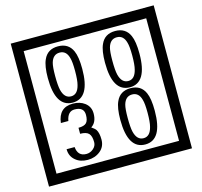

<svg xmlns="http://www.w3.org/2000/svg" viewBox="-141 -1116 1436 1362"><g transform="rotate(-15 577.5 -435.0)"><path d="M1103 90H53V-960H1103ZM1028 15V-885H128V15ZM497 -656Q497 -442 371 -442Q244 -442 244 -656Q244 -744 265 -789Q294 -855 371 -855Q448 -855 477 -789Q497 -745 497 -656ZM444 -656Q444 -723 435 -752Q420 -809 371 -809Q322 -809 306 -752Q298 -723 298 -656Q298 -587 306 -553Q322 -488 371 -488Q419 -488 435 -554Q444 -587 444 -656ZM917 -656Q917 -442 791 -442Q664 -442 664 -656Q664 -744 685 -789Q714 -855 791 -855Q868 -855 897 -789Q917 -745 917 -656ZM864 -656Q864 -723 855 -752Q840 -809 791 -809Q742 -809 726 -752Q718 -723 718 -656Q718 -587 726 -553Q742 -488 791 -488Q839 -488 855 -554Q864 -587 864 -656ZM499 -136Q499 -84 460.5 -53Q422 -22 369 -22Q314 -22 280 -51Q242 -82 242 -134H301Q307 -65 370 -65Q398 -65 421 -84.5Q444 -104 444 -132Q444 -177 426 -196Q408 -215 363 -215V-259Q405 -259 421.5 -276Q438 -293 438 -334Q438 -392 369 -392Q318 -392 306 -324H251Q264 -435 368 -435Q419 -435 454 -409Q493 -380 493 -330Q493 -265 451 -238Q475 -222 483 -210Q499 -185 499 -136ZM917 -236Q917 -22 791 -22Q664 -22 664 -236Q664 -324 685 -369Q714 -435 791 -435Q868 -435 897 -369Q917 -325 917 -236ZM864 -236Q864 -303 855 -332Q840 -389 791 -389Q742 -389 726 -332Q718 -303 718 -236Q718 -167 726 -133Q742 -68 791 -68Q839 -68 855 -134Q864 -167 864 -236Z"/></g></svg>

Font: Unicode BMP Fallback SIL
Style: Regular
Weight: 400
Foundry: NRSI, SIL International
Version: Version 5.1 Based on Unicode 5.1